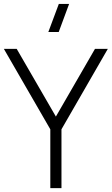

<svg xmlns="http://www.w3.org/2000/svg" viewBox="-20 -973 578 993"><path d="M240.2 0V-304.2L0 -720.2H66.4L269 -370.1L471.2 -720.2H537.6L297.9 -304.2V0ZM230 -807.6 284.2 -952.6H337.4L283.7 -807.6Z"/></svg>

Font: Manrope Light
Style: Regular
Weight: 300
Designer: Mikhail Sharanda
Foundry: Mikhail Sharanda
Version: Version 4.505;FEAKit 1.0